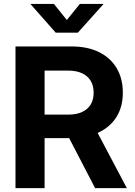

<svg xmlns="http://www.w3.org/2000/svg" viewBox="-20 -966 693 986"><path d="M59.6 0V-727.5H347.2Q429.7 -727.5 488.8 -698.2Q547.9 -668.9 579.3 -615.7Q610.8 -562.5 610.8 -489.7Q610.8 -417.5 578.1 -365.2Q545.4 -313 484.9 -284.9Q424.3 -256.8 340.8 -256.8H148.4V-377.4H330.1Q372.6 -377.4 401.6 -390.9Q430.7 -404.3 445.8 -429.4Q460.9 -454.6 460.9 -489.7Q460.9 -525.4 445.8 -550.8Q430.7 -576.2 401.4 -589.8Q372.1 -603.5 329.6 -603.5H209V0ZM468.3 0 297.4 -329.6H457L631.3 0ZM256.8 -945.8 323.2 -863.3 390.1 -945.8H510.3V-943.8L379.9 -798.3H266.1L137.7 -943.8V-945.8Z"/></svg>

Font: Inter 24pt
Style: Bold
Weight: 700
Designer: Rasmus Andersson
Foundry: rsms
Version: Version 4.001;git-66647c0bb